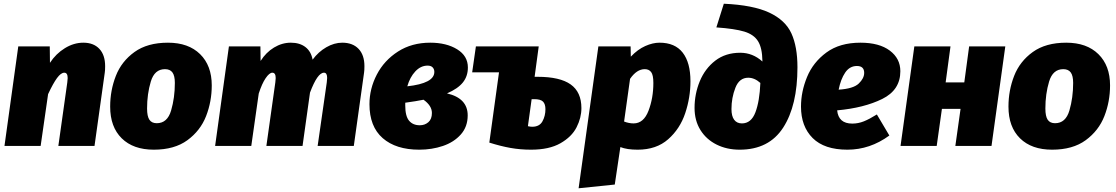

<svg xmlns="http://www.w3.org/2000/svg" viewBox="-20 -783 5989 1030"><path d="M544 -428Q544 -405 542 -393L487 0H293L341 -341Q343 -359 343 -364Q343 -393 325 -393Q307 -393 286 -364.5Q265 -336 238 -278L198 0H4L78 -534H247L248 -446Q280 -495 328 -524.5Q376 -554 427 -554Q482 -554 513 -521Q544 -488 544 -428Z M571 -211Q571 -298 601.5 -376Q632 -454 701.5 -504Q771 -554 881 -554Q991 -554 1053.5 -492.5Q1116 -431 1116 -325Q1116 -238 1085.5 -160Q1055 -82 985.5 -31Q916 20 805 20Q695 20 633 -41Q571 -102 571 -211ZM918 -338Q918 -377 905 -394.5Q892 -412 865 -412Q809 -412 789 -345.5Q769 -279 769 -201Q769 -159 781.5 -140.5Q794 -122 821 -122Q878 -122 898 -190.5Q918 -259 918 -338Z M1935 -428Q1935 -405 1933 -393L1878 0H1684L1733 -341L1735 -365Q1735 -393 1718 -393Q1683 -393 1643 -286L1603 0H1409L1457 -341Q1459 -359 1459 -364Q1459 -393 1441 -393Q1425 -393 1405 -363.5Q1385 -334 1368 -281L1328 0H1134L1208 -534H1377L1378 -456Q1407 -502 1450 -528Q1493 -554 1540 -554Q1588 -554 1618.5 -530.5Q1649 -507 1657 -463Q1688 -505 1730.5 -529.5Q1773 -554 1816 -554Q1872 -554 1903.5 -521Q1935 -488 1935 -428Z M2490 -421Q2490 -374 2463 -340.5Q2436 -307 2378 -282Q2489 -256 2489 -164Q2489 -103 2452 -61.5Q2415 -20 2356 0Q2297 20 2229 20Q2104 20 2033 -42Q1962 -104 1962 -224Q1962 -307 2001.5 -383Q2041 -459 2115 -506.5Q2189 -554 2288 -554Q2375 -554 2432.5 -518.5Q2490 -483 2490 -421ZM2165 -320Q2310 -336 2310 -397Q2310 -412 2301 -421.5Q2292 -431 2274 -431Q2237 -431 2208 -400Q2179 -369 2165 -320ZM2154 -232V-217Q2154 -160 2174.5 -135.5Q2195 -111 2232 -111Q2259 -111 2278 -127.5Q2297 -144 2297 -177Q2297 -216 2252 -248Q2213 -240 2154 -232Z M3099 -203Q3099 -151 3073 -100Q3047 -49 2986.5 -14.5Q2926 20 2829 20Q2771 20 2718 10.5Q2665 1 2605 -18L2657 -395H2513L2533 -534H2870L2848 -371H2864Q2984 -371 3041.5 -330Q3099 -289 3099 -203ZM2906 -197Q2906 -225 2893 -238Q2880 -251 2846 -251H2832L2812 -106Q2826 -103 2835 -103Q2874 -103 2890 -132Q2906 -161 2906 -197Z M3190 -534H3363L3364 -479Q3401 -518 3441.5 -536Q3482 -554 3518 -554Q3601 -554 3642.5 -500.5Q3684 -447 3684 -347Q3684 -260 3656 -176Q3628 -92 3564.5 -36Q3501 20 3401 20Q3343 20 3308 6L3278 207L3084 227ZM3485 -338Q3485 -381 3473 -396.5Q3461 -412 3439 -412Q3396 -412 3360 -360L3328 -131Q3354 -121 3379 -121Q3433 -121 3459 -189Q3485 -257 3485 -338Z M3706 -204Q3706 -279 3734 -347Q3762 -415 3817 -457.5Q3872 -500 3951 -500Q4018 -500 4070 -453V-456Q4069 -526 4046.5 -562Q4024 -598 3973 -613.5Q3922 -629 3823 -636L3863 -763Q4020 -756 4106.5 -715.5Q4193 -675 4225.5 -604Q4258 -533 4258 -422Q4258 -217 4181.5 -98.5Q4105 20 3948 20Q3879 20 3824 -7.5Q3769 -35 3737.5 -85.5Q3706 -136 3706 -204ZM4059 -338Q4028 -366 3994 -366Q3946 -366 3925 -312Q3904 -258 3904 -198Q3904 -160 3918.5 -140.5Q3933 -121 3960 -121Q4010 -121 4032.5 -180.5Q4055 -240 4059 -338Z M4471 -191Q4478 -120 4552 -120Q4584 -120 4614 -132Q4644 -144 4684 -169L4751 -56Q4647 20 4526 20Q4402 20 4339.5 -42.5Q4277 -105 4277 -211Q4277 -291 4309.5 -370Q4342 -449 4413.5 -501.5Q4485 -554 4596 -554Q4697 -554 4753.5 -511.5Q4810 -469 4810 -401Q4810 -300 4712.5 -252Q4615 -204 4471 -191ZM4616 -392Q4616 -429 4577 -429Q4538 -429 4514 -393.5Q4490 -358 4479 -302Q4558 -307 4587 -335Q4616 -363 4616 -392Z M5133 -199H5033L5005 0H4811L4885 -534H5079L5053 -341H5153L5179 -534H5373L5299 0H5105Z M5390 -211Q5390 -298 5420.5 -376Q5451 -454 5520.5 -504Q5590 -554 5700 -554Q5810 -554 5872.5 -492.5Q5935 -431 5935 -325Q5935 -238 5904.5 -160Q5874 -82 5804.5 -31Q5735 20 5624 20Q5514 20 5452 -41Q5390 -102 5390 -211ZM5737 -338Q5737 -377 5724 -394.5Q5711 -412 5684 -412Q5628 -412 5608 -345.5Q5588 -279 5588 -201Q5588 -159 5600.5 -140.5Q5613 -122 5640 -122Q5697 -122 5717 -190.5Q5737 -259 5737 -338Z"/></svg>

Font: FiraGO Heavy
Style: Italic
Weight: 900
Italic angle: -8°
Designer: bBox Type GmbH
Foundry: bBox Type GmbH
Version: Version 1.001